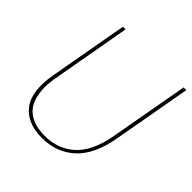

<svg xmlns="http://www.w3.org/2000/svg" viewBox="-188 -851 1004 1004"><g transform="rotate(45 314.5 -348.5)"><path d="M79.1 -267.1 157.2 -704.1H176.8L99.1 -267.1Q88.4 -210.9 92.3 -168.2Q96.2 -125.5 109.6 -95.7Q123 -65.9 147.5 -47.1Q171.9 -28.3 202.4 -19.8Q232.9 -11.2 271 -11.2Q318.4 -11.2 358.4 -25.1Q398.4 -39.1 432.6 -68.4Q466.8 -97.7 491.2 -147.9Q515.6 -198.2 527.8 -267.1L606 -704.1H626L547.9 -267.1Q522.9 -127 449.7 -60.1Q376.5 6.8 268.1 6.8Q158.7 6.8 106.7 -60.5Q54.7 -127.9 79.1 -267.1Z"/></g></svg>

Font: SVN-Poppins Thin
Style: Italic
Weight: 100
Italic angle: -10°
Designer: Ninad Kale (Devanagari), Jonny Pinhorn (Latin)
Foundry: Indian Type Foundry
Version: Version 3.002 2017